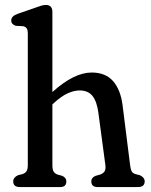

<svg xmlns="http://www.w3.org/2000/svg" viewBox="-20 -757 611 777"><path d="M192 -708V-384.5Q279.5 -463.5 351 -463.5Q407 -463.5 437.5 -428.8Q468 -394 476 -331.5L506.5 -89Q508.5 -72 512.8 -64Q517 -56 528 -52.5L546 -48Q565.5 -38.5 565.5 -23Q565.5 0 538 0H375Q349.5 0 349.5 -23Q349.5 -38.5 367 -45.5L385 -50.5Q396.5 -54.5 402.5 -62.5Q408.5 -70.5 406.5 -88.5L378 -301.5Q372 -346.5 354.2 -368.8Q336.5 -391 302 -391Q280 -391 254.2 -379.5Q228.5 -368 197.5 -339.5L192 -334.5V-89Q192 -71 197 -62.8Q202 -54.5 213 -50.5L231.5 -45.5Q248.5 -38 248.5 -23Q248.5 0 223.5 0H60.5Q33.5 0 33.5 -23Q33.5 -39 53 -48L71 -52.5Q82 -56 87.2 -64Q92.5 -72 92.5 -89V-620.5Q92.5 -636 87.8 -642.5Q83 -649 73.5 -651L44 -652.5Q25.5 -658.5 25.5 -674Q25.5 -691.5 50 -700.5L120.5 -725Q136 -730.5 146.2 -733.8Q156.5 -737 165.5 -737Q192 -737 192 -708Z"/></svg>

Font: Fraunces 72pt S100
Style: Regular
Weight: 400
Version: Version 1.000; ttfautohint (v1.8.3)